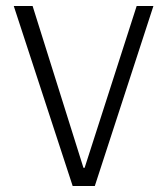

<svg xmlns="http://www.w3.org/2000/svg" viewBox="-20 -622 560 642"><path d="M297 0H223L26 -602H89L259 -61H263L437 -602H493Z"/></svg>

Font: IBM Plex Sans Arabic Light
Style: Regular
Weight: 300
Designer: Mike Abbink, Paul van der Laan, Pieter van Rosmalen, Wael Morcos, Khajak Apelian
Foundry: Bold Monday
Version: Version 1.2